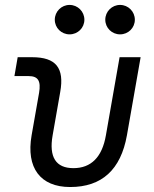

<svg xmlns="http://www.w3.org/2000/svg" viewBox="-20 -750 626 780"><path d="M265.1 9.8C393.6 9.8 470.7 -60.5 495.6 -200.2L551.3 -517.6H465.8L410.2 -200.2C395 -111.8 350.1 -66.9 278.3 -66.9C207 -66.9 178.2 -111.8 193.8 -200.2L224.6 -376C242.2 -474.1 207.5 -517.6 110.4 -517.6H51.8L38.6 -440.9H96.2C134.8 -440.9 147 -421.4 138.7 -372.6L108.4 -200.2C85.4 -68.4 143.6 9.8 265.1 9.8ZM262.7 -610.4C295.9 -610.4 322.8 -636.7 322.8 -669.9C322.8 -703.1 295.9 -730 262.7 -730C229.5 -730 202.6 -703.1 202.6 -669.9C202.6 -636.7 229.5 -610.4 262.7 -610.4ZM467.8 -610.4C501 -610.4 527.8 -636.7 527.8 -669.9C527.8 -703.1 501 -730 467.8 -730C434.6 -730 407.7 -703.1 407.7 -669.9C407.7 -636.7 434.6 -610.4 467.8 -610.4Z"/></svg>

Font: Cascadia Code SemiLight
Style: Italic
Weight: 350
Italic angle: -10°
Monospace: yes
Designer: Aaron Bell
Foundry: Saja Typeworks
Version: Version 2404.023